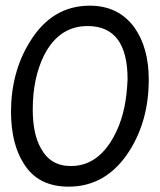

<svg xmlns="http://www.w3.org/2000/svg" viewBox="-20 -662 575 690"><path d="M226.6 8.8Q116.2 8.8 65.4 -74.2Q20.5 -143.6 19.5 -258.8Q19.5 -403.3 87.9 -512.7Q167 -641.6 302.7 -641.6Q405.3 -641.6 462.9 -563.5Q514.6 -490.2 514.6 -376Q514.6 -229.5 445.3 -120.1Q363.3 8.8 226.6 8.8ZM434.6 -325.2Q437.5 -352.5 438.5 -377Q438.5 -568.4 294.9 -568.4Q192.4 -568.4 138.7 -463.9Q97.7 -381.8 97.7 -268.6Q97.7 -180.7 127 -128.9Q162.1 -64.5 235.4 -65.4Q322.3 -65.4 377.9 -152.3Q423.8 -224.6 434.6 -325.2Z"/></svg>

Font: Puritan
Style: Italic
Weight: 400
Version: 2.0a